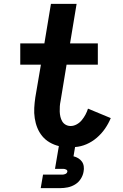

<svg xmlns="http://www.w3.org/2000/svg" viewBox="-20 -755 640 995"><path d="M191 220 203 150H303Q311 150 319 146.5Q327 143 329 135Q329 135 329 135Q329 135 329 135Q329 135 329 135Q329 135 329 135Q330 127 322.5 123.5Q315 120 308 120H265L285 2Q260 -4 237.5 -17Q215 -30 199 -49.5Q183 -69 173.5 -92.5Q164 -116 160 -142.5Q156 -169 157.5 -196Q159 -223 163 -250L192 -420H85V-530H210L244 -735H377L343 -530H487V-420H325L294 -232Q291 -218 290 -204Q289 -190 289.5 -176.5Q290 -163 293 -150Q296 -137 302.5 -126Q309 -115 320.5 -108.5Q332 -102 346 -102Q362 -102 377.5 -110.5Q393 -119 404 -132.5Q415 -146 423 -161Q431 -176 436 -192L554 -143Q542 -114 524 -88Q506 -62 481.5 -41Q457 -20 428 -7.5Q399 5 369 7L361 55Q374 58 385.5 65Q397 72 404.5 82.5Q412 93 414 107Q416 121 413 135Q410 154 398.5 172Q387 190 369 201Q351 212 331 216Q311 220 291 220Z"/></svg>

Font: Iosevka Curly XBdEx
Style: Italic
Weight: 800
Width: 7
Italic angle: -9°
Monospace: yes
Designer: Belleve Invis
Foundry: Belleve Invis
Version: Version 11.1.0; ttfautohint (v1.8.3)